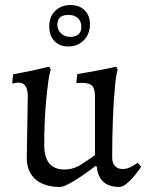

<svg xmlns="http://www.w3.org/2000/svg" viewBox="-20 -728 581 760"><path d="M90 -347Q90 -373 81 -387Q72 -401 53 -401Q45 -401 36.5 -399Q28 -397 28 -397L32 -434Q55 -438 80 -443Q105 -448 126.5 -453Q148 -458 161.5 -461Q175 -464 175 -464L181 -452Q176 -439 171.5 -407.5Q167 -376 163 -334Q159 -292 157 -245.5Q155 -199 155 -155Q155 -57 235 -57Q270 -57 300.5 -76.5Q331 -96 356 -114V-346Q356 -376 345 -388Q334 -400 306 -400Q302 -400 292 -399.5Q282 -399 282 -399L286 -435Q313 -439 340 -444Q367 -449 389.5 -453.5Q412 -458 426 -461Q440 -464 440 -464L446 -452Q440 -437 435 -385Q430 -333 427 -259Q424 -185 424 -105Q424 -83 435 -71Q446 -59 465 -59Q481 -59 494.5 -65.5Q508 -72 516.5 -78Q525 -84 525 -84L539 -68Q539 -68 530.5 -56Q522 -44 508.5 -28Q495 -12 480 0Q465 12 452 12Q371 12 363 -69L358 -71Q310 -34 271.5 -11Q233 12 219 12Q155 12 120.5 -18Q86 -48 86 -104ZM251 -544Q216 -544 195.5 -565.5Q175 -587 175 -624Q175 -662 198.5 -685Q222 -708 259 -708Q294 -708 315 -687.5Q336 -667 336 -632Q336 -594 312 -569Q288 -544 251 -544ZM258 -582Q279 -582 290.5 -592Q302 -602 302 -621Q302 -644 288 -656.5Q274 -669 251 -669Q207 -669 207 -630Q207 -610 221.5 -596Q236 -582 258 -582Z"/></svg>

Font: Alegreya
Style: Regular
Weight: 400
Designer: Juan Pablo del Peral
Foundry: Huerta Tipografica
Version: Version 2.009